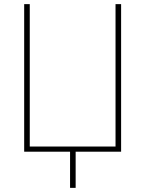

<svg xmlns="http://www.w3.org/2000/svg" viewBox="-20 -734 703 929"><path d="M566 0H346V175H319V0H97V-714H124V-25H539V-714H566Z"/></svg>

Font: Noto Sans Display Thin
Style: Regular
Weight: 250
Designer: Monotype Design Team
Foundry: Monotype Imaging Inc.
Version: Version 1.900